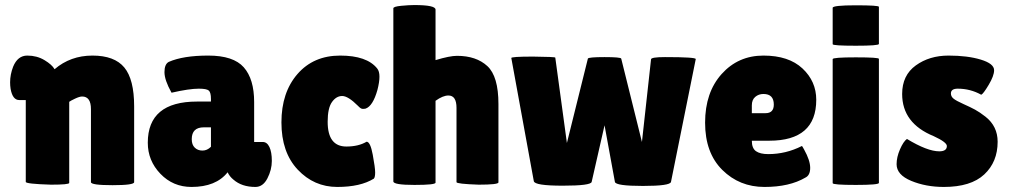

<svg xmlns="http://www.w3.org/2000/svg" viewBox="-20 -730 3994 760"><path d="M254 -6Q254 1 182 1Q82 -2 82 -10V-334H56Q30 -334 22 -378Q20 -391 20 -404Q20 -435 32 -466Q50 -510 88 -510Q126 -510 156 -492Q186 -474 196 -456Q259 -510 346 -510Q433 -510 472 -463Q511 -416 511 -309V-9Q511 3 425.5 3Q340 3 340 -9V-298Q340 -348 305 -348Q295 -348 277 -339.5Q259 -331 254 -327Z M659 -363Q631 -413 631 -444.5Q631 -476 648 -485Q705 -510 804.5 -510Q904 -510 945 -463.5Q986 -417 986 -326V-168H1020Q1037 -168 1046.5 -148Q1056 -128 1056 -93Q1056 -58 1038.5 -24Q1021 10 991 10Q937 10 904 -19Q889 -31 881 -48Q835 10 738 10Q665 10 615 -42Q565 -94 565 -165Q565 -328 760 -328H815V-338Q815 -364 806.5 -371.5Q798 -379 767 -379Q729 -379 659 -363ZM739 -179Q739 -157 751 -145.5Q763 -134 781.5 -134Q800 -134 815 -149V-226H787Q739 -226 739 -179Z M1277 -248Q1277 -150 1351 -150Q1399 -150 1431 -169Q1446 -169 1455.5 -117.5Q1465 -66 1465 -47.5Q1465 -29 1460 -23Q1407 10 1315 10Q1223 10 1158.5 -58.5Q1094 -127 1094 -245.5Q1094 -364 1157.5 -437Q1221 -510 1326.5 -510Q1432 -510 1473 -459Q1482 -448 1482 -426.5Q1482 -405 1474 -374Q1456 -310 1427 -300Q1423 -299 1415.5 -299Q1408 -299 1397 -311Q1358 -350 1334.5 -350Q1311 -350 1294 -326Q1277 -302 1277 -248Z M1704 -7Q1704 2 1620.5 2Q1537 2 1537 -12V-697Q1537 -704 1568 -707Q1599 -710 1620 -710Q1704 -710 1704 -692V-492Q1760 -509 1789 -509Q1865 -509 1909 -468.5Q1953 -428 1953 -318V-8Q1953 1 1875 1Q1787 -2 1787 -9V-303Q1787 -352 1755 -352Q1733 -352 1704 -331Z M2557 -495Q2557 -504 2612 -504Q2736 -504 2734 -496L2636 -10Q2633 6 2525 6Q2417 6 2414 -10L2373 -234L2322 -10Q2319 5 2207.5 5Q2096 5 2093 -13L2004 -500Q2001 -506 2090 -506Q2178 -505 2178 -502L2224 -164L2307 -498Q2309 -504 2373 -504Q2437 -504 2439 -498L2521 -168Z M3168 -27Q3105 10 3006 10Q2907 10 2839 -57.5Q2771 -125 2771 -244.5Q2771 -364 2836.5 -437Q2902 -510 3002 -510Q3102 -510 3156.5 -459Q3211 -408 3211 -335Q3211 -173 3025 -173H2956Q2956 -143 2972.5 -131.5Q2989 -120 3021 -120Q3091 -120 3154 -152Q3155 -153 3163 -138Q3187 -95 3187 -65.5Q3187 -36 3168 -27ZM3043 -316Q3043 -358 3002 -358Q2983 -358 2969.5 -346.5Q2956 -335 2956 -313V-282H3010Q3043 -282 3043 -316Z M3459 -6Q3459 2 3367.5 2Q3276 2 3276 -5V-496Q3276 -503 3367.5 -503Q3459 -503 3459 -497ZM3459 -556Q3459 -549 3367.5 -549Q3276 -549 3276 -555V-699Q3276 -709 3367.5 -709Q3459 -709 3459 -703Z M3570 -180Q3651 -131 3698 -131Q3728 -131 3728 -152Q3728 -167 3676 -191Q3551 -242 3551 -358Q3551 -432 3605 -471Q3659 -510 3734.5 -510Q3810 -510 3862.5 -494Q3915 -478 3915 -452Q3915 -430 3893.5 -394Q3872 -358 3864 -355Q3821 -379 3771 -379Q3744 -379 3744 -360Q3744 -348 3754.5 -339.5Q3765 -331 3793 -318.5Q3821 -306 3839.5 -296Q3858 -286 3881 -268Q3929 -230 3929 -169Q3929 -89 3876 -39.5Q3823 10 3716 10Q3645 10 3587 -14Q3529 -38 3529 -80Q3529 -108 3542.5 -139Q3556 -170 3570 -180Z"/></svg>

Font: Lilita One
Style: Regular
Weight: 400
Designer: Juan Montoreano
Foundry: Juan Montoreano
Version: Version 1.002